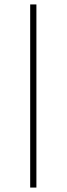

<svg xmlns="http://www.w3.org/2000/svg" viewBox="-20 -845 300 865"><path d="M116 -825H144V0H116Z"/></svg>

Font: Spartan MB
Style: Regular
Weight: 250
Designer: Matt Bailey
Foundry: Matt Bailey
Version: Version 1.000